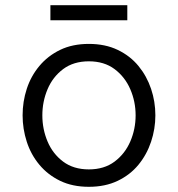

<svg xmlns="http://www.w3.org/2000/svg" viewBox="-20 -709 685 739"><path d="M174 -631V-689H470V-631ZM322 10Q259 10 211.5 -13Q164 -36 131.5 -75Q99 -114 83 -163.5Q67 -213 67 -265Q67 -318 83 -367Q99 -416 131.5 -455Q164 -494 211.5 -517Q259 -540 322 -540Q385 -540 433 -517Q481 -494 513 -455Q545 -416 561.5 -367Q578 -318 578 -265Q578 -213 561.5 -163.5Q545 -114 513 -75Q481 -36 433 -13Q385 10 322 10ZM322 -57Q381 -57 421 -87Q461 -117 481.5 -164.5Q502 -212 502 -265Q502 -318 481.5 -365.5Q461 -413 421 -443Q381 -473 322 -473Q263 -473 223 -443Q183 -413 163 -365.5Q143 -318 143 -265Q143 -212 163 -164.5Q183 -117 223 -87Q263 -57 322 -57Z"/></svg>

Font: Be Vietnam Pro Light
Style: Regular
Weight: 300
Designer: Lam Bao, Tony Le, Vietanh Nguyen
Foundry: Yellow Type Foundry
Version: Version 1.002; ttfautohint (v1.8.3)